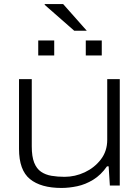

<svg xmlns="http://www.w3.org/2000/svg" viewBox="-20 -917 694 949"><path d="M284 12Q182 12 128 -32Q74 -76 74 -181V-526H137V-194Q137 -143 149 -113Q161 -83 183 -68Q205 -53 235 -48Q265 -43 299 -43Q351 -43 399 -65.5Q447 -88 478.5 -129Q510 -170 510 -226V-526H572V0H523L517 -95H509Q479 -52 440.5 -28.5Q402 -5 361.5 3.5Q321 12 284 12ZM169 -643V-717H248V-643ZM404 -643V-717H483V-643ZM409 -765H347L201 -893V-897H292Z"/></svg>

Font: Archivo Expanded ExtraLight
Style: Regular
Weight: 250
Width: 7
Designer: Hector Gatti
Foundry: Omnibus-Type
Version: Version 2.001